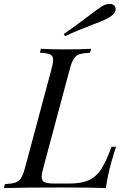

<svg xmlns="http://www.w3.org/2000/svg" viewBox="-55 -956 661 976"><path d="M510 -128Q494 -72 483 0Q415 -3 254 -3Q62 -3 -35 0L-30 -20Q6 -22 23.5 -28Q41 -34 52 -51Q63 -68 73 -106L206 -602Q215 -634 215 -651Q215 -672 200.5 -679Q186 -686 148 -688L153 -708Q195 -705 281 -705Q362 -705 408 -708L403 -688Q366 -686 348.5 -680Q331 -674 320 -657Q309 -640 299 -602L166 -106Q157 -75 157 -57Q157 -36 172 -29.5Q187 -23 225 -23H298Q360 -23 397.5 -40.5Q435 -58 460 -97Q485 -136 512 -210H535Q528 -191 510 -128ZM393 -873Q442 -911 465 -925Q483 -936 503 -936Q524 -936 531 -920Q533 -914 533 -910Q533 -897 522.5 -885.5Q512 -874 498 -866Q479 -855 451.5 -844.5Q424 -834 419 -832Q332 -799 276 -772L269 -783Q311 -812 346.5 -838.5Q382 -865 393 -873Z"/></svg>

Font: Playfair Display
Style: Italic
Weight: 400
Italic angle: -14°
Designer: Claus Eggers Sørensen
Foundry: Claus Eggers Sørensen
Version: Version 1.200; ttfautohint (v1.6)